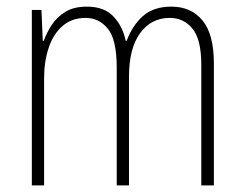

<svg xmlns="http://www.w3.org/2000/svg" viewBox="-20 -559 737 579"><path d="M497 -539Q556 -539 590.5 -497.5Q625 -456 625 -367V0H587V-364Q587 -440 560.5 -472.5Q534 -505 492 -505Q436 -505 402.5 -459Q369 -413 369 -328V0H332V-355Q332 -439 305.5 -472Q279 -505 238 -505Q197 -505 169 -481Q141 -457 127 -415.5Q113 -374 113 -323V0H76V-529H105L109 -436H112Q121 -461 136.5 -484.5Q152 -508 177.5 -523.5Q203 -539 242 -539Q294 -539 322 -509.5Q350 -480 359 -436H362Q379 -482 411 -510.5Q443 -539 497 -539Z"/></svg>

Font: Noto Sans Khmer Condensed ExtraLight
Style: Regular
Weight: 200
Width: 3
Designer: Danh Hong and the Monotype Design Team
Foundry: Monotype Imaging Inc.
Version: Version 2.004; ttfautohint (v1.8.4.7-5d5b)